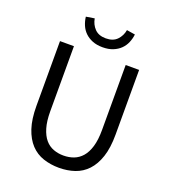

<svg xmlns="http://www.w3.org/2000/svg" viewBox="-152 -952 949 1074"><g transform="rotate(20 322.5 -415.0)"><path d="M323 12Q273 12 229.5 -2.5Q186 -17 154.5 -50.5Q123 -84 105 -138Q87 -192 87 -271V-656H170V-269Q170 -210 182 -170Q194 -130 214.5 -106Q235 -82 263 -71.5Q291 -61 323 -61Q356 -61 384 -71.5Q412 -82 433 -106Q454 -130 466 -170Q478 -210 478 -269V-656H558V-271Q558 -192 540 -138Q522 -84 490.5 -50.5Q459 -17 416 -2.5Q373 12 323 12ZM322 -705Q287 -705 261 -715.5Q235 -726 217 -743.5Q199 -761 189 -784.5Q179 -808 176 -834L226 -842Q232 -807 255.5 -782.5Q279 -758 322 -758Q365 -758 388.5 -782.5Q412 -807 418 -842L468 -834Q465 -808 455 -784.5Q445 -761 427 -743.5Q409 -726 383 -715.5Q357 -705 322 -705Z"/></g></svg>

Font: Giro Regular
Style: Regular
Weight: 400
Designer: Paul D. Hunt
Foundry: Adobe Systems Incorporated
Version: Version 1.000;PS 1.0;hotconv 1.0.88;makeotf.lib2.5.647800